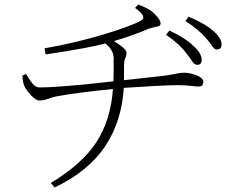

<svg xmlns="http://www.w3.org/2000/svg" viewBox="-20 -779 1040 850"><path d="M805 -543Q776 -583 715 -625L730 -644Q803 -609 836 -576Q873 -543 873 -514Q873 -492 853 -492Q841 -492 831 -507.5Q821 -523 805 -543ZM892 -610Q861 -647 801 -686L815 -705Q889 -674 923 -643Q961 -611 961 -582Q961 -560 939 -560Q929 -560 919 -575.5Q909 -591 892 -610ZM79 -445 96 -451Q109 -428 123 -410Q137 -392 155 -392Q248 -392 482 -419Q484 -462 483 -511Q487 -555 446 -587Q388 -569 182 -538L177 -565Q314 -589 438.5 -626.5Q563 -664 606 -689Q618 -696 613 -709Q608 -722 578 -744L592 -759Q642 -740 661 -721Q671 -712 681 -698.5Q691 -685 691 -674Q691 -664 674 -661Q657 -658 639 -652Q567 -621 484 -597Q505 -585 522.5 -570.5Q540 -556 540 -546Q540 -533 534.5 -521.5Q529 -510 529 -486V-424L709 -444Q754 -451 767 -454Q780 -457 797 -457Q820 -457 850 -445.5Q880 -434 880 -416Q880 -409 876 -402.5Q872 -396 857 -396Q847 -396 824 -399Q801 -402 766 -402Q706 -402 528 -390Q519 -242 445.5 -131.5Q372 -21 222 51L205 31Q344 -53 407 -150Q470 -247 480 -385Q326 -370 228 -352Q207 -347 189.5 -340.5Q172 -334 155 -334Q139 -334 117.5 -357Q96 -380 87 -400Q81 -414 79 -445Z"/></svg>

Font: Minh Nguyen ExtraLight
Style: Regular
Weight: 250
Designer: Ryoko NISHIZUKA 西塚涼子 (kana & ideographs); Frank Grießhammer (Latin, Greek & Cyrillic); Wenlong ZHANG 张文龙 (bopomofo); San
Foundry: Adobe
Version: Version 1.100;July 7, 2023;FontCreator 14.0.0.2814 64-bit